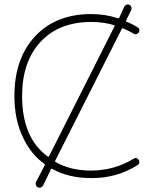

<svg xmlns="http://www.w3.org/2000/svg" viewBox="-20 -827 726 878"><path d="M198.2 -111.3Q202.1 -108.4 204.1 -112.3L503.9 -707Q505.9 -710.9 502 -711.9Q454.1 -726.6 397.5 -726.6Q250 -726.6 165.5 -635.7Q81.1 -544.9 81.1 -387.7Q81.1 -196.3 198.2 -111.3ZM589.8 -100.6Q604.5 -110.4 614.3 -95.7Q617.2 -91.8 617.2 -86.9Q617.2 -77.1 609.4 -72.3Q515.6 -12.7 401.4 -12.7Q399.4 -12.7 397.5 -12.7Q293 -12.7 218.8 -54.7Q214.8 -56.6 212.9 -52.7L176.8 21.5Q173.8 27.3 167 30.3Q163.1 31.2 160.2 31.2Q156.2 31.2 152.3 29.3Q146.5 26.4 144 19Q141.6 11.7 144.5 5.9L184.6 -71.3Q186.5 -75.2 182.6 -78.1Q120.1 -122.1 84 -201.2Q45.9 -281.2 45.9 -387.7Q45.9 -559.6 140.6 -661.1Q235.4 -762.7 397.5 -762.7Q461.9 -762.7 519.5 -743.2Q523.4 -742.2 525.4 -746.1L547.9 -795.9Q551.8 -802.7 558.6 -805.7Q561.5 -806.6 564.5 -806.6Q568.4 -806.6 572.3 -804.7Q578.1 -801.8 580.6 -794.4Q583 -787.1 580.1 -781.2L556.6 -733.4Q554.7 -729.5 558.6 -727.5Q583 -718.8 610.4 -701.2Q617.2 -697.3 617.2 -687.5Q617.2 -682.6 614.3 -678.7Q604.5 -665 589.8 -673.8Q568.4 -686.5 543 -697.3Q539.1 -699.2 537.1 -695.3L232.4 -91.8Q230.5 -87.9 234.4 -85.9Q302.7 -46.9 397.5 -46.9Q503.9 -47.9 589.8 -100.6Z"/></svg>

Font: Gen Jyuu Gothic ExtraLight
Style: Regular
Weight: 100
Designer: [Source Han Sans]
Ryoko NISHIZUKA  (kana & ideographs); Paul D. Hunt (Latin, Greek & Cyrillic); Wenlong ZHANG  (bopomofo
Version: Version 1.002.20150607